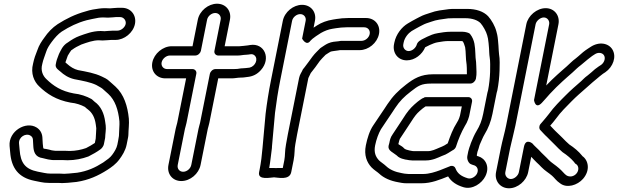

<svg xmlns="http://www.w3.org/2000/svg" viewBox="-20 -804 3328 1034"><path d="M344.2 59C383.9 59 422.3 51.1 454.5 39.2C455.5 38.8 456.8 38.2 457.6 37.9C478.8 27.2 501.6 14.4 521.3 0C528.4 -5.2 537.3 -16.7 539.4 -27L546 -60C546.3 -61.6 546.5 -63.7 546.5 -64.9C546.5 -80 552 -107.4 549.3 -127.9L546.4 -148.9C540.7 -192 524 -232.1 489.5 -256.1C479.8 -263.5 479 -267.1 471.4 -271.4C446.9 -285 412.2 -297.4 377.4 -300.8C309.9 -313.3 267.9 -340.7 229.3 -378.4C210.8 -396 197.9 -424.1 207.6 -459.1C207.7 -459.7 207.9 -460.5 208 -461C212.7 -484.1 222.3 -504.3 228.7 -525.4C234.2 -543.4 245.4 -560.5 258.4 -578.1C274.2 -599.5 292.8 -620.7 312.5 -634C355.6 -661.2 395.1 -681 446.6 -695C465.6 -700.1 485.6 -703.1 510.9 -708.4C520.3 -709.6 527.3 -710 536.7 -710C543.6 -710 552.5 -709 561.5 -709C578.8 -709 595.9 -712 604.1 -712H627.1C646 -712 660.5 -693.9 656.8 -675C653.1 -656.5 632 -639 612.6 -639H589.6C572.6 -639 554.9 -636.2 543.1 -636C533.4 -636.8 529.2 -637 522.2 -637C477.6 -637 438.5 -621 408.1 -610.4C387 -603 364.4 -589.2 345.4 -575.5C316.1 -559 305.8 -527.7 301.9 -522.2C300 -519.4 298.3 -515.9 297.6 -513.3C294.3 -502 285.9 -485.6 283 -471L280 -456C276.3 -437.3 298.4 -424.9 304.2 -419.4C323.3 -401.8 347.2 -385.2 380.4 -377.5C426.5 -368.8 466.7 -361.3 498.1 -346.5C513.7 -336.9 523.1 -333.4 531.9 -326.2C544.5 -313.7 550.1 -311 563 -298.4C599.7 -264.7 616.9 -213.2 623.1 -151C624.7 -132.7 620.7 -98 620.5 -71.7C619.3 -62.9 618 -55 616.2 -46L612 -25C608.2 -6.1 596.5 13.4 583.9 30.2C573 45.3 557.6 55.7 535.5 71.2C492.4 98.7 450.1 117.9 395.7 126.2L375.9 128.1C360 129.7 341.8 131.8 325.8 132C317.1 131.2 311.3 131 302.8 131H252.8C227.2 131 210.9 124.9 183.2 120.4C115.5 106.7 90.8 73.5 85.6 2.2L82.4 -31.9C79.7 -65.9 119 -89.3 144.1 -73.6C152.8 -68.2 156.4 -61.6 157.3 -52.4L159.3 -17.8C161 11.8 168 42.4 210.9 47.8C223 50 230.1 53.4 239.5 54.7L252.5 56.6C258.7 57.8 262.1 58 267.4 58H317.4C327.9 58 336 59 344.2 59ZM314.7 182C335.6 182 355.7 179.4 371 177.9L391.4 175.9C391.7 175.8 392.3 175.8 392.7 175.7C457.7 166 509.7 141.8 557.6 111.2C579.1 97.4 604.1 80.2 623.3 53.8C637.6 34.6 655.6 7.1 662 -25L666.2 -46C668.4 -57.3 671.5 -69.7 671.5 -79.9C671.5 -103.2 676.4 -137 673.9 -165C667.1 -232.9 647.8 -295.3 601.9 -337.6C587.2 -351.9 580.3 -355.9 570.9 -365.2C556.6 -379.5 541.8 -385.4 528.3 -391.9C489.4 -410.5 446.1 -417.8 400.1 -426.5C378.6 -431.7 358.3 -444.6 343 -458.6C339.3 -462.2 335.5 -465.1 332.4 -467.7L332.7 -469.4C335.2 -476.9 340.9 -491.2 345.1 -504.3C352.4 -516 360.3 -529.7 363.8 -533.3C365.4 -534.1 367 -535.1 368.5 -536.2C382.8 -546.9 397.9 -555 417.6 -564.1C449 -575.1 480.5 -587 512.2 -587C517.7 -587 524.9 -586 532 -586C550.6 -586 568.6 -589 579.6 -589H602.6C649.2 -589 697.3 -627.4 706.8 -675C716.2 -722.2 684.3 -762 637.1 -762H614.1C598.6 -762 584.9 -759.2 572.4 -759C564.8 -759.5 554.2 -760 546.7 -760C535 -760 523.7 -759.3 512.7 -757.7C490.6 -754.7 469.5 -751.9 441.7 -742.8C384.9 -727.3 336.5 -703.2 290.6 -674C261.8 -654.9 237.9 -629.6 218.7 -601.3C205.6 -583.4 190.2 -561.8 180.5 -532C171.9 -511.4 163.5 -487.8 158.2 -461.9C143.7 -407.6 164.4 -364 190.1 -339.6C232.1 -298.5 283 -265.4 359.8 -251.4C360.3 -251.3 361.2 -251.2 361.9 -251.1C389.8 -248.5 416.1 -239.4 437.2 -228.2C441.7 -223.4 450.2 -217 453.9 -214.2C477 -196.4 490.8 -171.2 495.9 -133.1L498.5 -113.1C498.9 -100.1 495.9 -78.8 495.5 -57.6L490.8 -34.1C477.3 -24.8 460.4 -15.1 443.6 -6.6C418.6 2.3 387.2 8.9 355.2 9C346.9 8.4 337.5 8 327.4 8H277.4C273.9 8 272.4 7.6 270.1 7.2L258.3 5.5C251.3 3.3 239.4 0.3 228.7 -1.6C210.2 -5 214.1 2.2 210.2 -30.9L208.2 -65.6C206.1 -88.5 195.1 -106.1 177.1 -117.4C119.4 -153.4 25.2 -97.4 31.6 -18.1L34.8 15.8C40.9 99.8 79.2 152.7 164.9 169.6C188.3 173.4 208.8 181 242.9 181H292.9C301.3 181 307.7 182 314.7 182Z M1304.6 -509C1323.4 -509 1336.2 -517.3 1349.7 -506.6C1373.5 -487.5 1355 -446.6 1324.1 -439.8C1310.7 -438.6 1297.1 -436 1284 -436H1281C1279.3 -436 1276.9 -435.7 1275.5 -435.4C1263.8 -432.9 1253.2 -432 1238.2 -432H1140.2C1125.1 -432 1112.4 -417.7 1110.3 -407L1057.3 -142C1055.8 -134.5 1051.5 -122.5 1049 -110L1010.2 84C1006.1 104.5 986.3 121 966.3 121C946.4 121 933.1 104.5 937.2 84L976 -110C977.3 -116.5 981.8 -129.3 984.3 -142L1037.3 -407C1040.3 -422.1 1028 -432 1017.2 -432H880.2C859.8 -432 846.6 -448.7 850.4 -468C854.4 -487.7 875 -505 894.8 -505H1031.8C1047 -505 1059.7 -519.3 1061.8 -530L1095.3 -698C1099.2 -717.2 1119.3 -734 1139 -734C1158.8 -734 1172.2 -717.2 1168.3 -698L1134.8 -530C1131.8 -514.9 1144.1 -505 1154.8 -505H1261.8C1276.2 -505 1291.1 -509 1304.6 -509ZM1045.3 -698 1016.8 -555H904.8C856.9 -555 809.9 -515.4 800.4 -468C790.9 -420.1 822.9 -382 870.3 -382H982.3L934.3 -142C933 -135.3 928.5 -122.6 926 -110L887.2 84C877.7 131.8 908.4 171 956.4 171C1004.4 171 1050.7 131.8 1060.2 84L1099 -110C1100.2 -116.1 1104.7 -128.7 1107.3 -142L1155.3 -382H1228.3C1244.3 -382 1259.9 -386 1274.1 -386C1286.2 -386 1295.7 -386.8 1310.1 -389.2C1341.7 -392 1365.1 -404.1 1385.3 -426.8C1441.2 -489.6 1403.7 -574 1326.8 -561.6L1315.2 -559.6C1300.6 -557 1282 -556.5 1270.2 -555H1189.8L1218.3 -698C1227.8 -745.4 1196.2 -784 1149 -784C1101.8 -784 1054.8 -745.4 1045.3 -698Z M1846.2 -657H1941.2C1961.7 -657 1974.9 -640.5 1970.9 -620.5C1966.9 -600.5 1947.1 -584 1926.6 -584H1818.6C1817.3 -584 1815.4 -583.8 1814.4 -583.7L1802.6 -581.8C1786.2 -579.9 1767.7 -579.9 1746.7 -570.4C1730.5 -563 1720.4 -554.2 1709.5 -547.8C1706.6 -546.1 1703.6 -543.5 1701.6 -541.3C1690 -528.5 1678.6 -520.1 1662.4 -498.7C1645.8 -474.9 1637 -464.6 1619.1 -440.3C1613.9 -433.9 1609.9 -430.1 1607.4 -422.3C1604.1 -415.3 1594.1 -401.3 1590.7 -384L1530 -80C1526.4 -62 1523 -43.1 1520.3 -26.5C1513.2 10.3 1516.3 33.8 1511.2 59L1502.9 100.6C1493 100.9 1481.2 101 1465.8 101C1451 101 1437.8 100.8 1429.8 100.6C1436.9 61.8 1439.2 28.9 1444.3 -6.4C1445 -11.4 1444.9 -13.7 1444.8 -16.3C1449.7 -76.6 1456.2 -135.4 1461.1 -196.4C1467.9 -251.7 1477.4 -312.5 1489.3 -372L1553.1 -692C1557 -711.2 1577.1 -728 1596.8 -728C1616.6 -728 1630 -711.2 1626.1 -692L1607 -596C1607 -596 1629.8 -552.9 1652.1 -584.8C1655.1 -589.1 1667.1 -599 1681.9 -609.2L1708.3 -626.4C1729.1 -638 1748.4 -645.7 1770.9 -649.2C1778.7 -650.1 1783.7 -651 1790.5 -652.3L1805.7 -654.2C1812.1 -655 1818.6 -656 1825 -656C1831.8 -656 1838.6 -657 1846.2 -657ZM1503.1 -692 1439.3 -372C1427 -310.5 1417.3 -248.5 1410.4 -191.6C1405.3 -128.5 1398.7 -69.6 1393.8 -8C1390.6 31.4 1385.5 72.8 1378.2 109L1375.4 123C1366.2 169.4 1438.8 151 1455.9 151C1473.5 151 1539.2 169.4 1548.4 123L1561.2 59C1568.2 24.1 1565 0.1 1570.5 -27.5C1573.4 -45.6 1576.4 -62 1580 -80L1640.6 -383.7C1641.7 -387 1648.7 -399.5 1653.7 -410.7C1673.4 -435.3 1683 -448.2 1702 -475.3C1710.9 -486.9 1718.9 -493.5 1733.4 -508.9C1745.7 -516.6 1755.8 -523.7 1760.1 -525.6C1766.1 -528.3 1782.2 -529.4 1800.4 -532.3L1810.7 -534H1916.6C1964.4 -534 2011.3 -572.5 2020.9 -620.5C2030.5 -668.5 1998.9 -707 1951.1 -707H1856.1C1848.2 -707 1842.9 -706.8 1833.7 -706C1825.4 -705.9 1818.2 -705.3 1808.7 -703.7L1793 -701.8C1786.4 -701 1781.5 -699.6 1774.2 -698.8C1741.3 -693.9 1710.6 -682.3 1687.2 -667L1668.8 -655L1676.1 -692C1685.6 -739.4 1654 -778 1606.8 -778C1559.6 -778 1512.6 -739.4 1503.1 -692Z M2501.6 12 2496.8 36C2493.2 54.3 2503.7 77.1 2518.8 81.3C2525.7 84.3 2529.2 84.9 2533 86.1C2548.6 90.7 2559.6 109.1 2548.8 131C2541.1 146.8 2518.7 162.1 2498.8 156C2462.8 145.1 2442.9 129.8 2432.4 101.6C2429 92.3 2418.3 87.5 2407.2 89.7C2391.1 96.7 2364.4 107.2 2349.2 112.8C2324.6 121.9 2291.4 133 2259.4 133H2179.5C2170.5 132.2 2165.8 131.8 2159.1 131.2L2143.6 128.4C2107.4 122.1 2079.1 109.3 2060.4 91.5C2046.4 78.2 2029.2 68.1 2020.7 59.2C2002.7 39.8 1992.8 16.2 2000.2 -21C2006.8 -53.9 2019 -86.2 2031.5 -107.9C2052.6 -138.3 2070.9 -167.9 2090.7 -196.2L2108.1 -222.5C2133.5 -260.5 2155 -282.2 2193.1 -311.6C2232.6 -342.2 2248.6 -354 2302.7 -354H2512.7C2527.8 -354 2540.5 -368.3 2542.7 -379L2543.3 -382C2548.4 -407.7 2545.2 -426.3 2544.9 -448.7L2543.9 -469.1C2543.8 -470 2543.7 -471.3 2543.6 -472C2538.8 -497.5 2541.6 -535.7 2534.9 -569.3C2531.5 -586.1 2524.9 -604.1 2511.6 -620.7C2509 -623.9 2505.5 -626 2501.2 -627.3C2501.2 -627.3 2489.9 -631.5 2484 -631.9C2478.2 -632.9 2475.9 -633 2471.4 -633H2406.4C2381.7 -633 2357.2 -628.9 2339 -625.7C2314.4 -622 2296.1 -613.3 2280.3 -606.1L2260.3 -596.1C2249.9 -591.2 2229.4 -581 2224.9 -565.1C2219.4 -545.5 2199.7 -529 2180.6 -529C2162.1 -529 2148.1 -546.6 2152 -566L2153.8 -575C2159.2 -602.1 2178.8 -625 2196.5 -636.6C2208.8 -643.8 2229.9 -656.1 2240.2 -661.2L2256.4 -669.5C2269.9 -676.9 2282.7 -680.4 2304.3 -687.7C2329.2 -697.2 2359.3 -700.4 2393.3 -705.1C2405.9 -705.8 2413.4 -706 2422.9 -706H2485.9C2525 -706 2553.3 -694.4 2568 -679.3C2581.7 -663.9 2598.7 -633.3 2603.7 -613.8L2607.9 -596.6C2609.2 -588.7 2610.1 -581.3 2611.2 -571.8L2613.6 -544.1C2614.8 -530.6 2614.3 -511.2 2617.3 -494.1C2620.8 -475.2 2619.8 -441.9 2619.4 -415.7C2618.4 -385.8 2614.5 -348.6 2608.6 -318.7C2606.5 -312.2 2605.7 -309 2604.7 -304L2582.1 -191C2574.5 -152.9 2563.8 -126.8 2546.5 -98.4C2534.3 -78 2526.2 -58.7 2518.6 -39.8C2515.7 -33.6 2513.3 -25.8 2512.5 -22.4C2509.8 -13.8 2506.9 -9.7 2505.4 -2C2504.5 2.6 2502.5 7.4 2501.6 12ZM2562.2 -21C2562.4 -22.2 2563.1 -24.3 2564.5 -27.1C2574.5 -47.8 2579.1 -63 2589.1 -79.6C2609.5 -113 2623.5 -147.9 2632.1 -191L2654.7 -304C2655.4 -307.5 2657.4 -312.7 2658.3 -317C2665.4 -352.6 2669.2 -390.3 2670.3 -424.3C2670.8 -450.7 2672.5 -485 2667.6 -511.9C2665.8 -521.9 2665.8 -541.2 2664.4 -557.9L2662 -586.2C2660.6 -598.5 2660 -607.6 2657.9 -616.2L2653.4 -634.2C2645.9 -663.7 2627.3 -696 2608.7 -716.7C2583.8 -742.7 2544 -756 2495.9 -756H2432.9C2422 -756 2409.2 -756.4 2397.1 -754.7C2362.8 -750 2331.1 -747.6 2295.6 -734.3C2278.6 -728.6 2261.1 -724.2 2239.4 -712.5L2224.5 -704.8C2210.8 -698.1 2188.4 -684.8 2176.4 -677.8C2143.8 -658.6 2112.7 -619.4 2103.8 -575L2102 -566C2092.7 -519.4 2123 -479 2170.6 -479C2214.3 -479 2253.5 -510.9 2269.8 -549.3C2271.7 -550.4 2273.1 -551.1 2274.8 -551.9L2294.8 -561.9C2306.9 -567.4 2324.8 -574.6 2337.1 -576.3C2357.4 -579.9 2376.4 -583 2396.4 -583H2461.4C2465.3 -583 2469.1 -582.5 2472.1 -581.3C2477.5 -573.3 2480.3 -565 2484.9 -549.8C2489.5 -525.4 2487.2 -489.5 2493 -455.5L2494 -437.3C2494.1 -425.2 2494.5 -414.8 2494.4 -404H2312.7C2246.3 -404 2208.7 -381 2166.7 -348.4C2125.5 -316.6 2096.1 -287.2 2066.9 -243.5L2050 -217.8C2029.8 -189 2009.2 -156 1990.4 -129.2C1970.8 -101.1 1957.8 -59.2 1950.2 -21C1939.6 31.9 1955.4 70 1980.2 96.8C1994.5 111.8 2012.2 121.8 2021.3 130.5C2047 155 2083.4 170.4 2125.3 177.6L2141.6 180.6C2149.6 182.1 2159.1 183 2168.5 183H2249.5C2303.5 183 2349.1 163.5 2393.3 146C2410.6 175.1 2439.8 193.3 2475.3 204C2524.5 219.2 2575.3 183.1 2594 145C2619.9 92.5 2593.2 48.9 2556.2 37.9C2553.1 37 2551 36.5 2548.9 35.7C2548.4 34.6 2548 33.5 2547.6 32L2551.3 13.7C2554.6 3.3 2560 -9.8 2562.2 -21ZM2502.1 -281 2277.1 -281C2263 -281 2263.3 -277.7 2263.3 -277.7C2259 -276.3 2254.7 -274.6 2251.3 -272.2C2246.8 -269 2237.2 -263.1 2229.6 -256.7C2203 -234.5 2186.7 -218.9 2166.3 -189.8L2151.4 -167C2134.8 -140.1 2112.4 -109 2095.1 -81.6C2081.3 -63 2079.3 -46.2 2076.9 -34.8C2074.8 -28.2 2074.1 -25.7 2073.2 -21L2072.6 -18C2068.5 2.7 2090.8 14.7 2094.3 17.2C2102.3 22.9 2110.3 28 2115.5 32.3C2126.8 44.6 2141.6 50.4 2155.4 53.2C2160 55 2163.9 55.6 2168.7 56L2183.1 58.6C2188.5 59.6 2193.6 60 2199 60H2274C2309.7 60 2339.5 44.6 2359.1 36.2C2374.1 31.4 2384.9 25.7 2393.5 20.3L2415.6 6.5C2424.9 2.3 2432.6 -4.8 2435.6 -13.9C2449 -55.2 2464.4 -92 2483 -124.5C2491.1 -137.2 2495.8 -146.8 2500.8 -160.4L2506.1 -176.9C2506.4 -177.9 2506.8 -179.2 2506.9 -180L2522.1 -256C2524.9 -270.2 2514.6 -281 2502.1 -281ZM2126.6 -33C2128.4 -42 2131.9 -53.7 2133.6 -56.8C2134.3 -57.7 2135.3 -59 2136 -60.1C2152.9 -87 2174.1 -116.1 2193.3 -147L2207.2 -168.2C2223.8 -191.8 2230.5 -198.5 2256.8 -220.4C2260.7 -223.2 2267.3 -227.9 2271.8 -231L2467.1 -231L2457.2 -181.6L2452.7 -167.6C2449.8 -159.7 2446.2 -152.3 2440.9 -144.1C2419.1 -110.3 2404.5 -71.2 2391.1 -32L2373.4 -20.9C2363.5 -15.5 2357.9 -13.7 2348.5 -9.7C2323.8 0.7 2305.6 10 2284 10H2209C2206.5 10 2203.7 9.8 2201.4 9.4L2185.1 6.4C2175.9 4.7 2160.1 -0.3 2156.6 -4.7C2149.9 -13.1 2140.6 -18 2128.8 -25.5C2128.2 -26 2126.2 -27.3 2125.2 -28.1C2125.6 -29.3 2126.3 -31.3 2126.6 -33Z M2734.4 -37C2736.8 -49.1 2739 -55.2 2740.4 -62C2743.3 -76.4 2751.4 -107 2755.6 -128L2864.4 -673C2868.1 -691.9 2889.9 -710 2908.7 -710C2927.3 -710 2941.2 -692.4 2937.4 -673L2855.9 -265C2855.9 -265 2862.9 -213.1 2897.9 -250C2913.9 -266.8 2927.4 -283.3 2941.9 -299.2C2965.6 -324.2 2987.7 -346.7 3009 -365.6C3018.7 -373.8 3028.6 -382.8 3036.3 -390.1C3054.1 -405 3072.1 -421.5 3086.3 -435.2C3092.2 -441.2 3100.1 -446.6 3108.2 -453.3L3123.8 -466.3C3139.5 -479.5 3151 -489.3 3169 -502.5L3182.4 -511.2C3201.8 -524.6 3224.5 -520.1 3232.9 -505.9C3242.7 -489.6 3233.3 -466 3217.4 -454.7L3204 -446C3189.2 -436.3 3178.9 -427.3 3165.7 -415.2L3144.7 -397.7C3126.2 -384.4 3123.4 -378.9 3110 -367C3080.7 -341.1 3054.2 -319 3025.2 -289.5C2998.5 -262.8 2961.4 -226 2936.9 -191.4C2923.9 -173.6 2916 -166.4 2901.5 -148.4L2891.5 -136.9C2882.1 -126 2882.3 -111.2 2889.7 -103.8C2898.9 -94.6 2913.6 -77.1 2925.3 -67.1C2935.3 -57.5 2943.7 -47.9 2954.9 -37.5L2968.6 -23.9C2982.8 -8.9 2994.3 2.1 3009 15C3009.7 15.6 3010.7 16.3 3011.3 16.7C3033 30.7 3057 51 3070.8 67.7C3079.8 80.9 3082 79.3 3084 80.8C3096.6 90.5 3099.6 113.2 3084 131.1C3069.3 148.2 3046.1 150.4 3030.4 140.3C3019 132.9 3008.2 116.7 2990.4 101.8C2970.1 83.8 2948.8 71.8 2935 57.1L2923.3 45C2913.2 34.6 2908.4 30.8 2895.6 18L2882.5 4.1C2869 -9.9 2858 -18 2847.8 -30.7C2847.8 -30.7 2811.5 -62.6 2801.6 -13L2774.4 123C2770.6 142.4 2749.6 160 2731.1 160C2712.2 160 2697.7 141.9 2701.4 123L2727.2 -6C2729 -15.1 2732.2 -25.8 2734.4 -37ZM2677.2 -6 2651.4 123C2642 170.2 2673.9 210 2721.1 210C2768.7 210 2815.1 169.6 2824.4 123L2840.9 40.5C2840.9 40.5 2842 41.6 2842.3 41.9L2855.6 56C2867.9 68.3 2871.6 72.8 2883.7 83.5L2894.7 94.9C2913.9 115.3 2935.6 126.9 2952.9 142.2C2965.3 152.6 2975.5 169.5 2996.1 183.1C3032.6 211.7 3089.9 193.7 3120.1 158.9C3160 112.7 3148.9 59 3116.4 36.6C3116.1 36.1 3115.4 35 3114.8 34.3C3096.3 11.2 3071.8 -9.1 3046 -25.9C3032.9 -37.5 3021.4 -48.4 3008.6 -62.1L2993.9 -76.5C2975.9 -93.1 2961.6 -107.4 2943.2 -127.5C2953.1 -139.4 2962.8 -149.2 2976.9 -168.6C2996.5 -196.6 3031.1 -231.3 3058.2 -258.5C3084.9 -285.6 3109.4 -306.1 3139.8 -333C3159.6 -350.6 3160.9 -352.2 3171.8 -361.3L3194.6 -380.3C3208 -391.5 3211.5 -394.9 3227 -406.6L3240.2 -415.2C3281.5 -443.7 3301.5 -498.1 3278.3 -537.1C3257.7 -571.7 3206.7 -582.3 3159.4 -550.6L3146.2 -542C3126.5 -529.2 3112.9 -517.6 3094.9 -501.2L3080.8 -489.5C3072.8 -483.7 3061.1 -474.1 3053.8 -466.8C3041.5 -454.9 3023.1 -438 3007.1 -424.7C2997.3 -416.5 2989.5 -408.3 2979.9 -400.4C2959.1 -381.9 2941.5 -364.2 2921.6 -343.6L2987.4 -673C2996.7 -719.6 2966.3 -760 2918.7 -760C2871.6 -760 2823.8 -720.2 2814.4 -673L2705.6 -128C2697.4 -87.2 2685.5 -47.4 2677.2 -6Z"/></svg>

Font: Smoothie
Style: OutlineIt
Weight: 400
Foundry: Cannot Into Space Fonts
Version: Version 0.8